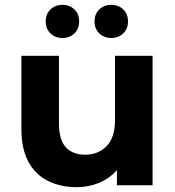

<svg xmlns="http://www.w3.org/2000/svg" viewBox="-20 -770 727 798"><path d="M299 8Q232 8 179.5 -18Q127 -44 98 -97.5Q69 -151 69 -234V-538H225V-257Q225 -189 253.5 -158Q282 -127 334 -127Q388 -127 423 -162.5Q458 -198 458 -272V-538H614V0H466V-63Q435 -28 391.5 -10Q348 8 299 8ZM240 -612Q210 -612 190 -631Q170 -650 170 -681Q170 -712 190 -731Q210 -750 240 -750Q269 -750 289 -731Q309 -712 309 -681Q309 -650 289 -631Q269 -612 240 -612ZM442 -612Q413 -612 393 -631Q373 -650 373 -681Q373 -712 393 -731Q413 -750 442 -750Q472 -750 492 -731Q512 -712 512 -681Q512 -650 492 -631Q472 -612 442 -612Z"/></svg>

Font: Montserrat
Style: Bold
Weight: 700
Designer: Julieta Ulanovsky
Foundry: Julieta Ulanovsky
Version: Version 9.000; ttfautohint (v1.8.4.7-5d5b)